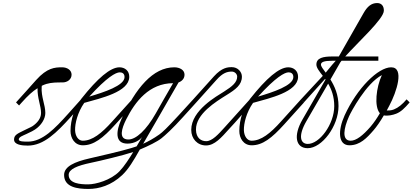

<svg xmlns="http://www.w3.org/2000/svg" viewBox="-20 -941 2704 1258"><path d="M162 13C267 13 352 -73 445 -176L531 -271L511 -290L427 -196C339 -98 258 -13 163 -13C138 -13 103 -13 103 -27C103 -44 130 -52 153 -63C189 -80 197 -84 209 -92C250 -119 277 -162 277 -201C277 -254 249 -306 253 -371L254 -379C264 -384 274 -388 284 -391C318 -401 352 -401 391 -401C420 -401 449 -420 449 -452C449 -481 421 -500 387 -500C339 -500 289 -497 217 -417C205 -403 195 -392 159 -352L85 -270L105 -250L123 -270C162 -314 195 -344 226 -363C224 -300 249 -247 249 -201C249 -164 223 -135 194 -115C182 -107 161 -99 134 -85C99 -67 72 -58 72 -27C72 8 124 13 162 13Z M523 11C594 11 654 -35 737 -127L866 -270L846 -290L715 -145C645 -67 585 -19 522 -19C493 -19 473 -50 472 -88C471 -132 488 -204 532 -267C642 -298 824 -338 827 -436C828 -478 797 -500 763 -500C703 -500 620 -429 513 -294C470 -239 442 -159 442 -83C442 -36 469 11 523 11ZM565 -308C681 -436 739 -467 765 -467C780 -467 796 -460 796 -436C796 -380 662 -337 565 -308Z M560 297C628 297 709 274 781 206C821 168 854 114 896 39C950 17 1012 -14 1038 -35C1062 -54 1110 -97 1180 -175L1266 -270L1246 -290L1152 -187C1070 -98 1046 -76 1024 -60C986 -33 951 -14 918 1L1028 -189C1035 -200 1074 -270 1082 -283L1150 -401C1172 -409 1189 -426 1189 -452C1189 -483 1157 -500 1122 -500C982 -500 869 -364 774 -157C742 -86 729 0 815 0C862 0 898 -24 913 -46L909 -40L881 8L875 18C863 22 852 26 841 29C776 49 631 82 566 97C469 119 400 150 400 205C400 286 487 297 560 297ZM430 205C430 167 488 144 574 126C637 113 787 77 853 55C828 96 794 149 763 181C706 240 607 267 557 267C507 267 430 262 430 205ZM806 -157C866 -277 958 -395 1114 -396L1054 -292C1046 -277 1019 -230 1000 -197C940 -91 871 -25 819 -27C755 -29 778 -101 806 -157Z M1330 12C1386 12 1429 -38 1483 -98C1501 -118 1530 -148 1572 -197L1637 -270L1617 -290L1536 -200L1454 -109C1410 -60 1370 -16 1331 -16C1298 -16 1265 -36 1264 -91C1262 -194 1395 -275 1464 -318C1524 -355 1565 -385 1565 -439C1565 -470 1538 -501 1499 -501C1471 -501 1434 -498 1382 -441L1246 -290L1266 -270L1397 -416C1440 -465 1470 -472 1499 -472C1518 -472 1534 -456 1534 -439C1534 -402 1502 -375 1448 -341C1401 -311 1233 -219 1233 -90C1233 -32 1273 12 1330 12Z M1629 11C1700 11 1760 -35 1843 -127L1972 -270L1952 -290L1821 -145C1751 -67 1691 -19 1628 -19C1599 -19 1579 -50 1578 -88C1577 -132 1594 -204 1638 -267C1748 -298 1930 -338 1933 -436C1934 -478 1903 -500 1869 -500C1809 -500 1726 -429 1619 -294C1576 -239 1548 -159 1548 -83C1548 -36 1575 11 1629 11ZM1671 -308C1787 -436 1845 -467 1871 -467C1886 -467 1902 -460 1902 -436C1902 -380 1768 -337 1671 -308Z M1996 30C2089 30 2198 -114 2198 -246C2198 -320 2172 -377 2145 -420L2210 -533L2218 -543H2459V-571H2242C2328 -667 2493 -816 2495 -870C2496 -902 2479 -922 2449 -921C2413 -920 2387 -899 2362 -855L2200 -571H2158C2098 -571 2053 -562 2053 -518C2053 -497 2072 -474 2095 -444L1952 -290L1972 -271L2110 -424L2113 -420L1962 -158C1900 -51 1918 30 1996 30ZM1988 -148 2130 -393C2152 -356 2170 -308 2170 -246C2170 -127 2073 4 1995 2C1950 1 1930 -48 1988 -148ZM2083 -518C2083 -534 2102 -543 2158 -543H2180L2156 -516L2114 -465C2096 -489 2083 -506 2083 -518Z M2271 11C2339 10 2383 -36 2428 -88C2447 -110 2471 -144 2495 -185C2520 -180 2553 -187 2576 -196C2608 -209 2630 -231 2664 -270L2644 -290C2617 -258 2589 -235 2561 -224C2544 -217 2528 -217 2514 -217L2530 -247C2580 -340 2631 -500 2543 -500C2458 -500 2320 -364 2238 -185C2193 -86 2194 12 2271 11ZM2267 -179C2280 -208 2378 -394 2482 -449C2445 -369 2430 -243 2469 -199C2451 -168 2431 -138 2407 -110C2359 -55 2314 -18 2276 -19C2218 -21 2232 -101 2267 -179Z"/></svg>

Font: Louise
Style: Regular
Weight: 400
Designer: Ange Degheest & Luna Delabre & Camille Depalle
Foundry: Velvetyne Type Foundry
Version: Version 1.000;FEAKit 1.0